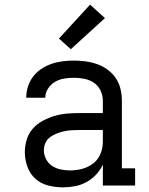

<svg xmlns="http://www.w3.org/2000/svg" viewBox="-20 -799 640 827"><path d="M251 8Q219 8 187.5 0Q156 -8 132.5 -29Q109 -50 98 -81Q87 -112 87 -143Q87 -171 95 -197.5Q103 -224 121 -244.5Q139 -265 163 -278Q187 -291 213 -299Q239 -307 266 -309.5Q293 -312 321 -312H423V-365Q423 -388 413 -409Q403 -430 384.5 -442.5Q366 -455 343.5 -459.5Q321 -464 299 -464Q277 -464 256 -460.5Q235 -457 217 -446.5Q199 -436 187 -417.5Q175 -399 175 -378Q175 -378 175 -378Q175 -378 175 -378H93Q93 -378 93 -378.5Q93 -379 93 -379Q93 -403 100.5 -426.5Q108 -450 123 -469.5Q138 -489 158.5 -502.5Q179 -516 202 -524Q225 -532 249.5 -535Q274 -538 299 -538Q324 -538 349.5 -534.5Q375 -531 399 -522.5Q423 -514 444 -498.5Q465 -483 479 -462Q493 -441 499 -416Q505 -391 505 -365V-74H562V0H423V-90Q412 -66 393.5 -46.5Q375 -27 352 -14.5Q329 -2 303 3Q277 8 251 8ZM282 -65Q309 -65 335 -72Q361 -79 382 -95.5Q403 -112 413 -137Q423 -162 423 -189V-239H321Q304 -239 288 -238Q272 -237 256 -233.5Q240 -230 224.5 -224Q209 -218 196 -208.5Q183 -199 176 -184Q169 -169 169 -152Q169 -132 178.5 -113.5Q188 -95 205 -84Q222 -73 242 -69Q262 -65 282 -65ZM285 -587 234 -633 368 -779 432 -721Z"/></svg>

Font: Iosevka Curly Slab Extended
Style: Regular
Weight: 400
Width: 7
Monospace: yes
Designer: Belleve Invis
Foundry: Belleve Invis
Version: Version 11.1.0; ttfautohint (v1.8.3)